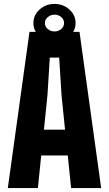

<svg xmlns="http://www.w3.org/2000/svg" viewBox="-20 -963 558 983"><path d="M20 0 131 -800H387L498 0H344L327 -167H191L174 0ZM205 -299H313L295 -476L283 -668H235L223 -476ZM259 -747Q215 -747 183 -776Q151 -805 151 -845Q151 -886 183 -914.5Q215 -943 259 -943Q303 -943 335 -914.5Q367 -886 367 -845Q367 -805 335 -776Q303 -747 259 -747ZM210 -845Q210 -827 224.5 -814.5Q239 -802 259 -802Q279 -802 293.5 -814.5Q308 -827 308 -845Q308 -863 293.5 -875.5Q279 -888 259 -888Q240 -888 225 -875.5Q210 -863 210 -845Z"/></svg>

Font: Big Shoulders Text Black
Style: Regular
Weight: 900
Designer: Patric King
Foundry: XO Type Co
Version: Version 1.000; ttfautohint (v1.8.2)